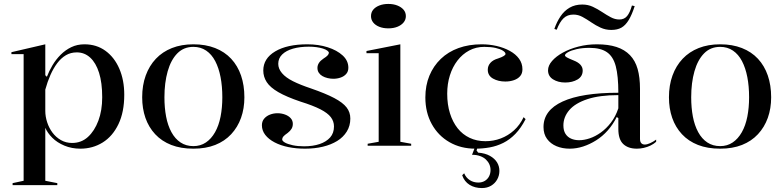

<svg xmlns="http://www.w3.org/2000/svg" viewBox="-20 -740 3982 975"><path d="M44 200V190L100 178V-465H38V-475L210 -515V-358L218 -350Q229 -379 246.5 -408.5Q264 -438 288 -462Q312 -486 342 -500.5Q372 -515 409 -515Q470 -515 515.5 -482Q561 -449 586 -391Q611 -333 611 -259Q611 -171 581.5 -109.5Q552 -48 501.5 -16.5Q451 15 388 15Q344 15 307 -0.5Q270 -16 245.5 -40.5Q221 -65 210 -91V178L271 190V200ZM346 -14Q393 -14 426.5 -44.5Q460 -75 479.5 -127Q499 -179 499 -246Q499 -320 483 -370.5Q467 -421 438 -447.5Q409 -474 370 -474Q339 -474 314.5 -459.5Q290 -445 270.5 -419Q251 -393 236 -359Q221 -325 210 -285V-177Q210 -148 219.5 -119Q229 -90 246.5 -66.5Q264 -43 289.5 -28.5Q315 -14 346 -14Z M962 -515Q1024 -515 1072.5 -496Q1121 -477 1154 -441.5Q1187 -406 1204 -356.5Q1221 -307 1221 -246Q1221 -189 1204 -141.5Q1187 -94 1154 -58.5Q1121 -23 1073 -4Q1025 15 962 15Q898 15 849.5 -4Q801 -23 768 -58.5Q735 -94 718.5 -141.5Q702 -189 702 -246Q702 -307 720 -356.5Q738 -406 771.5 -441.5Q805 -477 853 -496Q901 -515 962 -515ZM962 -502Q913 -502 880.5 -469Q848 -436 831.5 -378Q815 -320 815 -246Q815 -193 823.5 -148Q832 -103 850.5 -69Q869 -35 897 -16.5Q925 2 962 2Q998 2 1025.5 -16.5Q1053 -35 1072 -68.5Q1091 -102 1100 -147.5Q1109 -193 1109 -246Q1109 -302 1100 -348.5Q1091 -395 1073 -429.5Q1055 -464 1027 -483Q999 -502 962 -502Z M1529 15Q1484 15 1444.5 7Q1405 -1 1374.5 -17Q1344 -33 1327 -55Q1310 -77 1310 -104Q1310 -124 1321.5 -137.5Q1333 -151 1351 -158Q1369 -165 1389 -165Q1409 -165 1427 -158.5Q1445 -152 1456 -140Q1467 -128 1467 -111Q1467 -97 1460.5 -86Q1454 -75 1441 -65Q1425 -54 1419 -47Q1413 -40 1413 -32Q1413 -24 1427 -16Q1441 -8 1466.5 -2.5Q1492 3 1524 3Q1569 3 1603 -8.5Q1637 -20 1656.5 -42Q1676 -64 1676 -98Q1676 -124 1660 -145Q1644 -166 1607 -185Q1570 -204 1506 -224Q1435 -248 1393.5 -272Q1352 -296 1334.5 -323Q1317 -350 1317 -382Q1317 -443 1377.5 -479Q1438 -515 1541 -515Q1597 -515 1644 -500Q1691 -485 1720 -458.5Q1749 -432 1749 -396Q1749 -377 1738 -364.5Q1727 -352 1709.5 -346Q1692 -340 1673 -340Q1658 -340 1643.5 -343.5Q1629 -347 1617.5 -353.5Q1606 -360 1599 -370.5Q1592 -381 1592 -395Q1592 -422 1622 -442Q1638 -452 1644 -459Q1650 -466 1650 -472Q1650 -477 1642 -483Q1634 -489 1619.5 -493.5Q1605 -498 1587 -500.5Q1569 -503 1548 -503Q1503 -503 1468 -493Q1433 -483 1413 -463.5Q1393 -444 1393 -416Q1393 -391 1412 -368.5Q1431 -346 1468 -327.5Q1505 -309 1559 -291Q1634 -265 1677.5 -242Q1721 -219 1740 -194.5Q1759 -170 1759 -138Q1759 -101 1741 -72Q1723 -43 1692 -24Q1661 -5 1619.5 5Q1578 15 1529 15Z M1952 -596Q1926 -596 1906 -604Q1886 -612 1875 -626Q1864 -640 1864 -658Q1864 -677 1875 -690.5Q1886 -704 1906 -712Q1926 -720 1952 -720Q1978 -720 1998 -712Q2018 -704 2029.5 -690.5Q2041 -677 2041 -658Q2041 -640 2029.5 -626Q2018 -612 1998 -604Q1978 -596 1952 -596ZM1847 0V-10L1903 -20V-470H1841V-481L2013 -515V-20L2068 -10V0Z M2394 15Q2320 15 2262.5 -18Q2205 -51 2172.5 -110Q2140 -169 2140 -245Q2140 -306 2160.5 -355.5Q2181 -405 2218.5 -441Q2256 -477 2308.5 -496Q2361 -515 2426 -515Q2465 -515 2502 -506.5Q2539 -498 2569 -481.5Q2599 -465 2616 -441.5Q2633 -418 2633 -388Q2633 -367 2621.5 -353.5Q2610 -340 2590 -333Q2570 -326 2546 -326Q2510 -326 2483.5 -341Q2457 -356 2457 -386Q2457 -406 2470.5 -421Q2484 -436 2509 -443Q2547 -456 2547 -466Q2547 -474 2534 -482.5Q2521 -491 2497 -496.5Q2473 -502 2439 -502Q2397 -502 2362.5 -483.5Q2328 -465 2303 -432.5Q2278 -400 2264.5 -357Q2251 -314 2251 -264Q2251 -209 2265 -164.5Q2279 -120 2304 -88.5Q2329 -57 2365 -40Q2401 -23 2445 -23Q2486 -23 2523 -37Q2560 -51 2590 -78Q2620 -105 2639 -145L2649 -135Q2626 -90 2597.5 -60.5Q2569 -31 2536 -14.5Q2503 2 2467 8.5Q2431 15 2394 15ZM2427 215Q2391 215 2364.5 198.5Q2338 182 2327 150L2337 140Q2347 163 2366 175Q2385 187 2409 187Q2428 187 2442 178.5Q2456 170 2463.5 155.5Q2471 141 2471 123Q2471 108 2465 94.5Q2459 81 2447.5 70Q2436 59 2418 52.5Q2400 46 2377 46L2395 0H2408L2400 24L2408 35Q2444 38 2468 51.5Q2492 65 2504 84.5Q2516 104 2516 128Q2516 151 2505 171Q2494 191 2474 203Q2454 215 2427 215Z M3011 -515Q3069 -515 3110.5 -501.5Q3152 -488 3179 -460Q3206 -432 3218 -389.5Q3230 -347 3230 -289V-35Q3230 -20 3236.5 -13Q3243 -6 3254 -6Q3266 -6 3281.5 -13Q3297 -20 3312 -31V-20Q3300 -9 3283.5 -1Q3267 7 3249 11Q3231 15 3214 15Q3170 15 3145 -8.5Q3120 -32 3120 -85Q3120 -105 3120 -114.5Q3120 -124 3120 -129Q3120 -134 3120 -140L3112 -146Q3093 -108 3066.5 -78Q3040 -48 3007.5 -27.5Q2975 -7 2941 4Q2907 15 2873 15Q2836 15 2806 2.5Q2776 -10 2758 -34.5Q2740 -59 2740 -95Q2740 -180 2837 -224.5Q2934 -269 3120 -269Q3120 -354 3107 -403.5Q3094 -453 3062 -475Q3030 -497 2974 -497Q2937 -497 2908.5 -490.5Q2880 -484 2864.5 -475Q2849 -466 2849 -459Q2849 -454 2858.5 -448.5Q2868 -443 2893 -433Q2939 -415 2939 -382Q2939 -352 2913 -336.5Q2887 -321 2850 -321Q2814 -321 2788.5 -337Q2763 -353 2763 -383Q2763 -407 2783.5 -430.5Q2804 -454 2838.5 -473Q2873 -492 2917.5 -503.5Q2962 -515 3011 -515ZM3120 -257Q3025 -257 2963 -236.5Q2901 -216 2871 -181Q2841 -146 2841 -103Q2841 -77 2851.5 -60.5Q2862 -44 2880 -36Q2898 -28 2921 -28Q2946 -28 2974.5 -37.5Q3003 -47 3031 -67Q3059 -87 3082.5 -117.5Q3106 -148 3120 -190ZM3084 -588Q3055 -588 3030 -599.5Q3005 -611 2982.5 -626.5Q2960 -642 2938 -654Q2916 -666 2892 -666Q2861 -666 2841.5 -647Q2822 -628 2807 -589L2795 -593Q2807 -628 2826 -656.5Q2845 -685 2872.5 -701Q2900 -717 2937 -717Q2966 -717 2990.5 -705.5Q3015 -694 3037.5 -679Q3060 -664 3081.5 -652.5Q3103 -641 3125 -641Q3150 -641 3164.5 -658.5Q3179 -676 3189 -712L3203 -709Q3189 -665 3172.5 -638Q3156 -611 3135.5 -599.5Q3115 -588 3084 -588Z M3637 -515Q3699 -515 3747.5 -496Q3796 -477 3829 -441.5Q3862 -406 3879 -356.5Q3896 -307 3896 -246Q3896 -189 3879 -141.5Q3862 -94 3829 -58.5Q3796 -23 3748 -4Q3700 15 3637 15Q3573 15 3524.5 -4Q3476 -23 3443 -58.5Q3410 -94 3393.5 -141.5Q3377 -189 3377 -246Q3377 -307 3395 -356.5Q3413 -406 3446.5 -441.5Q3480 -477 3528 -496Q3576 -515 3637 -515ZM3637 -502Q3588 -502 3555.5 -469Q3523 -436 3506.5 -378Q3490 -320 3490 -246Q3490 -193 3498.5 -148Q3507 -103 3525.5 -69Q3544 -35 3572 -16.5Q3600 2 3637 2Q3673 2 3700.5 -16.5Q3728 -35 3747 -68.5Q3766 -102 3775 -147.5Q3784 -193 3784 -246Q3784 -302 3775 -348.5Q3766 -395 3748 -429.5Q3730 -464 3702 -483Q3674 -502 3637 -502Z"/></svg>

Font: Kalnia
Style: Regular
Weight: 400
Designer: Frida Medrano
Foundry: Frida Medrano
Version: Version 1.105